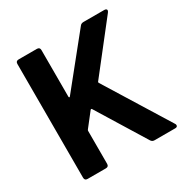

<svg xmlns="http://www.w3.org/2000/svg" viewBox="-160 -837 947 974"><g transform="rotate(-30 313.0 -350.0)"><path d="M61 -17V-683Q61 -700 78 -700H185Q202 -700 202 -683V-410Q202 -406 204.5 -405Q207 -404 209 -407L437 -690Q444 -700 458 -700H579Q586 -700 590 -697.5Q594 -695 594 -690Q594 -686 589 -679L371 -401Q368 -398 371 -393L602 -20Q605 -16 605 -11Q605 0 591 0H470Q457 0 450 -11L275 -295Q274 -298 271 -298Q268 -298 266 -295L205 -217Q202 -213 202 -210V-17Q202 0 185 0H78Q61 0 61 -17Z"/></g></svg>

Font: Barlow
Style: Bold
Weight: 700
Designer: Jeremy Tribby
Foundry: Jeremy Tribby
Version: Version 1.101 August 23, 2024